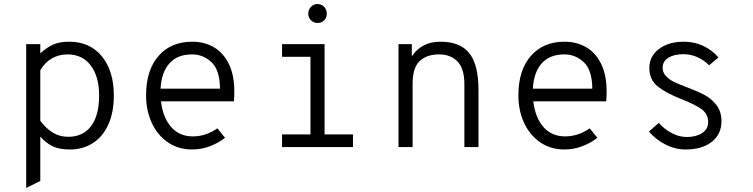

<svg xmlns="http://www.w3.org/2000/svg" viewBox="-20 -730 3736 953"><path d="M110 -511H180V-465Q210 -493 242 -508Q274 -523 323 -523Q426 -523 485.5 -450.5Q545 -378 545 -256Q545 -172 517.5 -111.5Q490 -51 440.5 -19.5Q391 12 327 12Q273 12 239.5 -5Q206 -22 180 -52V168L110 203ZM472 -256Q472 -350 430.5 -405Q389 -460 315 -460Q272 -460 236.5 -439.5Q201 -419 180 -381V-130Q209 -92 242.5 -71.5Q276 -51 319 -51Q392 -51 432 -104Q472 -157 472 -256Z M1141 -227H779Q789 -145 830 -99Q871 -53 937 -53Q1002 -53 1059 -93L1097 -46Q1064 -20 1021.5 -4Q979 12 934 12Q864 12 812 -24.5Q760 -61 732.5 -122Q705 -183 705 -256Q705 -382 767 -452.5Q829 -523 934 -523Q993 -523 1040 -496.5Q1087 -470 1115 -414.5Q1143 -359 1143 -276Q1143 -249 1141 -227ZM1072 -290Q1071 -383 1029.5 -421.5Q988 -460 934 -460Q860 -460 820.5 -415Q781 -370 777 -290Z M1510 -662Q1510 -682 1523.5 -696Q1537 -710 1556 -710Q1576 -710 1589 -696Q1602 -682 1602 -662Q1602 -642 1589 -629Q1576 -616 1556 -616Q1537 -616 1523.5 -629.5Q1510 -643 1510 -662ZM1732 -63V0H1380V-63H1521V-448H1380V-511H1591V-63Z M2355 -283V0H2285V-312Q2285 -389 2251 -424.5Q2217 -460 2160 -460Q2097 -460 2062.5 -426.5Q2028 -393 2028 -314V0H1958V-511H2024V-450Q2072 -523 2166 -523Q2264 -523 2309.5 -466Q2355 -409 2355 -283Z M2989 -227H2627Q2637 -145 2678 -99Q2719 -53 2785 -53Q2850 -53 2907 -93L2945 -46Q2912 -20 2869.5 -4Q2827 12 2782 12Q2712 12 2660 -24.5Q2608 -61 2580.5 -122Q2553 -183 2553 -256Q2553 -382 2615 -452.5Q2677 -523 2782 -523Q2841 -523 2888 -496.5Q2935 -470 2963 -414.5Q2991 -359 2991 -276Q2991 -249 2989 -227ZM2920 -290Q2919 -383 2877.5 -421.5Q2836 -460 2782 -460Q2708 -460 2668.5 -415Q2629 -370 2625 -290Z M3201 -77 3250 -120Q3276 -90 3313 -70Q3350 -50 3389 -50Q3435 -50 3465 -69.5Q3495 -89 3495 -124Q3495 -165 3461 -189Q3427 -213 3362 -238Q3284 -269 3243.5 -302Q3203 -335 3203 -393Q3203 -451 3251 -487Q3299 -523 3374 -523Q3426 -523 3470 -502.5Q3514 -482 3546 -445L3500 -406Q3443 -461 3372 -461Q3325 -461 3297 -443Q3269 -425 3269 -394Q3269 -370 3285.5 -352.5Q3302 -335 3325.5 -323.5Q3349 -312 3392 -296Q3445 -276 3479 -257.5Q3513 -239 3537 -207.5Q3561 -176 3561 -128Q3561 -64 3513 -26Q3465 12 3383 12Q3332 12 3283.5 -12.5Q3235 -37 3201 -77Z"/></svg>

Font: Overpass Mono Light
Style: Regular
Weight: 300
Monospace: yes
Designer: Delve Withrington, Dave Bailey
Foundry: Delve Fonts
Version: Version 1.000;DELV;Overpass